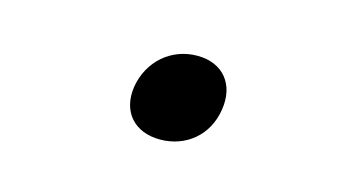

<svg xmlns="http://www.w3.org/2000/svg" viewBox="-37 -541 674 375"><g transform="rotate(15 300.0 -353.5)"><path d="M298 -265C351 -265 392 -300 400 -352C409 -405 379 -442 327 -442C274 -442 232 -405 223 -352C215 -300 246 -265 298 -265Z"/></g></svg>

Font: JetBrains Mono SemiBold
Style: Italic
Weight: 472
Italic angle: -9°
Monospace: yes
Designer: Philipp Nurullin, Konstantin Bulenkov
Foundry: JetBrains
Version: Version 2.305